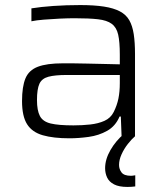

<svg xmlns="http://www.w3.org/2000/svg" viewBox="-20 -538 654 758"><path d="M254 8Q191 8 149 -4Q107 -16 87 -47.5Q67 -79 67 -139Q67 -196 80.5 -228.5Q94 -261 129.5 -274.5Q165 -288 228 -288Q240 -288 265 -288Q290 -288 323 -287Q356 -286 390 -285.5Q424 -285 453 -284V-322Q453 -373 446.5 -401.5Q440 -430 421 -444Q402 -458 366.5 -462Q331 -466 274 -466Q249 -466 216.5 -464.5Q184 -463 153.5 -460.5Q123 -458 104 -454V-505Q141 -511 191 -514.5Q241 -518 297 -518Q352 -518 390.5 -512Q429 -506 453.5 -493Q478 -480 490.5 -458Q503 -436 508 -403Q513 -370 513 -325V0H460L457 -78H452Q436 -40 403 -21.5Q370 -3 330 2.5Q290 8 254 8ZM270 -43Q304 -43 336 -46.5Q368 -50 392.5 -61Q417 -72 429 -96Q442 -122 447.5 -149Q453 -176 453 -210V-242H244Q197 -242 171 -235Q145 -228 135.5 -207Q126 -186 126 -143Q126 -102 137.5 -80Q149 -58 180 -50.5Q211 -43 270 -43ZM483 200Q450 200 430.5 190Q411 180 403 163Q395 146 395 126Q395 91 416 54.5Q437 18 470 -10L513 0Q500 11 485 30Q470 49 460 71Q450 93 450 113Q450 130 460 143Q470 156 497 156Q500 156 504 155.5Q508 155 514 154V198Q506 199 499 199.5Q492 200 483 200Z"/></svg>

Font: Saira SemiExpanded Light
Style: Regular
Weight: 300
Width: 6
Designer: Hector Gatti with collaboration of the Omnibus-Type team
Foundry: Omnibus-Type
Version: Version 1.101